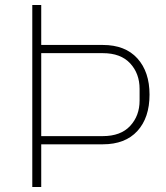

<svg xmlns="http://www.w3.org/2000/svg" viewBox="-20 -753 667 773"><path d="M110 0V-733H146V-572H394Q484 -572 533 -518Q582 -464 582 -372Q582 -279 533 -225.5Q484 -172 394 -172H146V0ZM394 -205Q466 -205 504 -246Q542 -287 542 -348V-395Q542 -457 504 -498Q466 -539 394 -539H146V-205Z"/></svg>

Font: IBM Plex Sans JP ExtraLight
Style: Regular
Weight: 200
Designer: Mike Abbink; Paul van der Laan; Pieter van Rosmalen; Wujin Sim; Yejin Wi; Jinhee Kim; Boomi Park; Yona Kim; Kichan Ma
Foundry: Sandoll Inc.
Version: Version 1.001